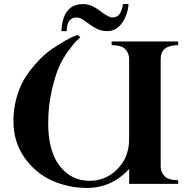

<svg xmlns="http://www.w3.org/2000/svg" viewBox="-20 -904 935 944"><path d="M529 -682V-700H856V-682Q770 -682 770 -614V-86Q770 -59 788.5 -38.5Q807 -18 856 -18V0H615V-73Q529 20 408 20Q317 20 236 -16Q155 -52 100.5 -129Q46 -206 46 -309Q46 -373 63.5 -431Q81 -489 109 -530.5Q137 -572 170.5 -607Q204 -642 237.5 -664.5Q271 -687 299 -703Q327 -719 344 -726L362 -732L375 -720Q363 -710 354.5 -702Q346 -694 317 -655Q288 -616 269.5 -573.5Q251 -531 234 -456.5Q217 -382 217 -298Q217 -161 273.5 -88Q330 -15 421 -15Q501 -15 558 -73.5Q615 -132 615 -221V-614Q615 -641 596.5 -661.5Q578 -682 529 -682ZM584 -884H612Q608 -831 580 -791Q552 -751 507 -751Q474 -751 446.5 -767.5Q419 -784 397.5 -801Q376 -818 357 -818Q308 -818 308 -751H282Q288 -884 389 -884Q428 -884 471 -851Q514 -818 532 -818Q559 -818 571 -840Q583 -862 584 -884Z"/></svg>

Font: Uncial Antiqua
Style: Regular
Weight: 400
Designer: Astigmatic (AOETI)
Foundry: Astigmatic (AOETI)
Version: Version 1.000